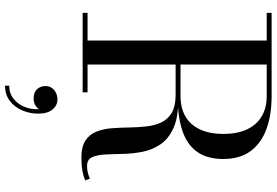

<svg xmlns="http://www.w3.org/2000/svg" viewBox="-188 -602 1098 762"><g transform="rotate(90 361.0 -221.0)"><path d="M211 -377V-388.5H361Q409 -388.5 442.5 -408.2Q476 -428 493.8 -466Q511.5 -504 511.5 -558.5Q511.5 -613 493.8 -651.5Q476 -690 442.5 -710.2Q409 -730.5 361 -730.5H31V-750H361Q436.5 -750 492.8 -729.2Q549 -708.5 580 -666Q611 -623.5 611 -558.5Q611 -493.5 582 -453.5Q553 -413.5 497.2 -395.2Q441.5 -377 361 -377ZM31 0V-19.5H346.5V0ZM141 -10.5V-736.5H236V-10.5ZM606 5Q562.5 5 538.2 -10.8Q514 -26.5 503 -53.2Q492 -80 489.2 -113.2Q486.5 -146.5 486 -182Q485.5 -217.5 482 -250.8Q478.5 -284 466.5 -310.8Q454.5 -337.5 428.2 -353.2Q402 -369 356 -369H211V-379.5H376Q447.5 -379.5 489.8 -359.8Q532 -340 553.5 -307.8Q575 -275.5 582.5 -237Q590 -198.5 590.8 -159.8Q591.5 -121 593.2 -88.8Q595 -56.5 604.2 -37Q613.5 -17.5 638.5 -17.5Q654 -17.5 666.5 -20.8Q679 -24 689 -29L696 -10.5Q684 -4 660 0.5Q636 5 606 5ZM320 308V291.5Q351 291.5 373.5 273Q396 254.5 406.5 224.2Q417 194 412 158.5H417.5Q418.5 165.5 412.8 174Q407 182.5 396.5 188.5Q386 194.5 372 194.5Q346 194.5 333.8 180.8Q321.5 167 321.5 147.5Q321.5 134 328.5 123.2Q335.5 112.5 347.8 106.2Q360 100 375 100Q398.5 100 414.8 119.8Q431 139.5 431 177.5Q431 209.5 418.2 239.5Q405.5 269.5 380.8 288.8Q356 308 320 308Z"/></g></svg>

Font: Bodoni Moda 11pt
Style: Regular
Weight: 400
Version: Version 2.004